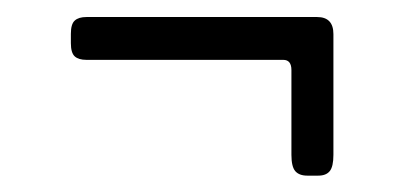

<svg xmlns="http://www.w3.org/2000/svg" viewBox="-20 -351 477 230"><path d="M348.1 -140.6Q338.4 -140.6 333.7 -146Q329.1 -151.4 329.1 -165.5V-267.1Q329.1 -279.3 319.3 -279.3H83.5Q74.2 -279.3 69.6 -283.4Q64.9 -287.6 64.9 -299.3V-310.5Q64.9 -322.3 69.6 -326.4Q74.2 -330.6 83.5 -330.6H359.9Q379.4 -330.6 379.4 -310.1V-165.5Q379.4 -151.4 375 -146Q370.6 -140.6 361.3 -140.6Z"/></svg>

Font: BenchNine Light
Style: Regular
Weight: 300
Version: Version 1 ; ttfautohint (v0.92.18-e454-dirty) -l 8 -r 50 -G 